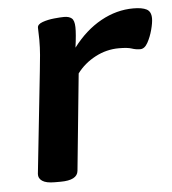

<svg xmlns="http://www.w3.org/2000/svg" viewBox="-44 -571 551 614"><g transform="rotate(-5 231.5 -264.0)"><path d="M107 2Q80 2 67.5 -6.5Q55 -15 56 -29L91 -357Q94 -384 96 -407.5Q98 -431 98 -456Q98 -467 97.5 -476Q97 -485 97 -495Q97 -506 114 -512Q131 -518 151.5 -520Q172 -522 183 -522Q199 -522 207.5 -515Q216 -508 216.5 -486.5Q217 -465 211 -421Q251 -474 301.5 -502Q352 -530 406 -530Q434 -530 448.5 -522.5Q463 -515 463 -493Q463 -479 457 -456.5Q451 -434 441 -416Q431 -398 417 -398Q403 -398 390 -402.5Q377 -407 349 -407Q309 -407 273 -388Q237 -369 214 -338L183 -28Q180 2 126 2Z"/></g></svg>

Font: Asap Expanded Expanded SemiBold
Style: Italic
Weight: 600
Width: 7
Italic angle: -6°
Designer: Pablo Cosgaya
Foundry: Omnibus-Type
Version: Version 3.001; ttfautohint (v1.8.4.7-5d5b)